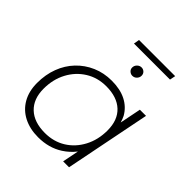

<svg xmlns="http://www.w3.org/2000/svg" viewBox="-214 -951 1104 1104"><g transform="rotate(45 337.5 -399.0)"><path d="M270 4Q203 4 152 -22Q101 -48 73 -97Q45 -146 45 -213Q45 -281 66.5 -338Q88 -395 128 -437Q168 -479 222 -502.5Q276 -526 340 -526Q409 -526 457 -501.5Q505 -477 531 -431Q540 -413 546 -392L572 -522H622L518 0H470L490 -100Q461 -63 422 -38Q357 4 270 4ZM280 -41Q351 -41 406 -75Q461 -109 493 -169.5Q525 -230 525 -306Q525 -390 476.5 -435.5Q428 -481 340 -481Q270 -481 214.5 -446.5Q159 -412 127 -352Q95 -292 95 -216Q95 -133 143.5 -87Q192 -41 280 -41ZM403 -629Q390 -629 379.5 -638.5Q369 -648 369 -662Q369 -678 380.5 -689.5Q392 -701 407 -701Q421 -701 431 -691.5Q441 -682 441 -667Q441 -652 430 -640.5Q419 -629 403 -629ZM279 -767 285 -802H579L572 -767Z"/></g></svg>

Font: Montserrat Thin Light
Style: Italic
Weight: 300
Italic angle: -11.3°
Version: Version 9.000